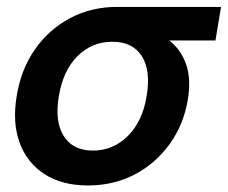

<svg xmlns="http://www.w3.org/2000/svg" viewBox="-20 -536 673 567"><path d="M239.7 11.7Q163.6 11.7 111.8 -21.5Q60.1 -54.7 38.1 -114.3Q16.1 -173.8 29.3 -252.4Q42 -331.5 83.5 -390.6Q125 -449.7 187.5 -482.7Q250 -515.6 325.7 -515.6H632.8L616.2 -416.5H480Q513.7 -390.1 529.3 -346.9Q544.9 -303.7 534.7 -241.7Q522.5 -168.5 481.4 -111.1Q440.4 -53.7 378.2 -21Q315.9 11.7 239.7 11.7ZM312.5 -412.6H311Q252 -412.6 209.2 -370.6Q166.5 -328.6 153.8 -252.4Q141.1 -177.2 168.2 -134.3Q195.3 -91.3 254.4 -91.3Q314 -91.3 357.4 -134.3Q400.9 -177.2 413.1 -252.4Q425.8 -328.1 398.7 -370.4Q371.6 -412.6 312.5 -412.6Z"/></svg>

Font: Inter Display SemiBold
Style: Italic
Weight: 600
Italic angle: -9.39999°
Designer: Rasmus Andersson
Foundry: rsms
Version: Version 4.000;git-a52131595